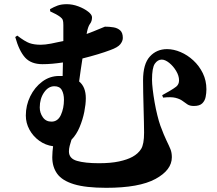

<svg xmlns="http://www.w3.org/2000/svg" viewBox="-20 -837 1040 922"><path d="M170.9 -320.8Q170.9 -295.4 185.5 -274.2Q200.2 -252.9 227.1 -252.9Q257.8 -252.9 272.5 -285.2Q287.1 -317.4 287.1 -357.9Q287.1 -385.7 276.9 -404.3Q266.6 -422.9 241.2 -422.9Q211.9 -422.9 191.4 -392.8Q170.9 -362.8 170.9 -320.8ZM397.9 -684.1 396 -673.8Q429.2 -686 455.8 -697.5Q482.4 -709 483.9 -709Q504.9 -709 524.7 -705.8Q544.4 -702.6 557.1 -691.2Q569.8 -679.7 569.8 -654.8Q569.8 -640.1 557.9 -624.8Q545.9 -609.4 508.8 -596.2Q484.4 -586.9 449.7 -576.4Q415 -565.9 376 -556.2Q371.6 -529.8 367.7 -501.7Q363.8 -473.6 359.9 -445.8Q392.1 -419.9 392.1 -365.2Q392.1 -336.9 384.8 -299.8Q377.4 -262.7 362.3 -226.6Q347.2 -190.4 323.2 -166Q317.9 -150.4 314.5 -136.2Q311 -122.1 311 -109.9Q311 -75.7 349.6 -64.5Q388.2 -53.2 455.1 -53.2Q512.2 -53.2 551.8 -61.8Q591.3 -70.3 616.2 -84Q643.6 -99.1 657.7 -121.8Q671.9 -144.5 671.9 -200.2Q671.9 -220.7 671.1 -252.4Q670.4 -284.2 669.4 -320.6Q668.5 -356.9 667.7 -391.1Q667 -425.3 667 -451.2Q667 -529.8 699.5 -565.4Q731.9 -601.1 782.2 -601.1Q814 -601.1 847.2 -586.9Q880.4 -572.8 908.4 -546.9Q936.5 -521 953.9 -485.6Q971.2 -450.2 971.2 -408.2Q971.2 -390.1 967.5 -371.6Q963.9 -353 951.2 -340.6Q938.5 -328.1 911.1 -328.1Q891.6 -328.1 880.1 -335.7Q868.7 -343.3 856.4 -352.5Q844.2 -361.8 823 -367.2Q801.8 -372.6 763.2 -368.2L758.8 -379.9Q776.9 -389.6 795.9 -400.9Q814.9 -412.1 826.2 -420.9Q839.8 -432.1 839.8 -451.2Q839.8 -473.1 825.9 -496.3Q812 -519.5 792.5 -535.2Q772.9 -550.8 756.8 -550.8Q737.3 -550.8 723.6 -531.2Q710 -511.7 710 -454.1Q710 -436 713.4 -407.2Q716.8 -378.4 722.4 -346.2Q728 -314 735.4 -284.2Q742.7 -254.4 750 -233.9Q767.6 -186.5 779.8 -161.6Q792 -136.7 798.6 -120.4Q805.2 -104 805.2 -82Q805.2 -20.5 726.8 22.2Q648.4 64.9 490.2 64.9Q391.6 64.9 335 47.6Q278.3 30.3 254.6 -2.7Q231 -35.6 231 -82Q231 -96.2 232.2 -109.1Q233.4 -122.1 234.9 -134.8Q198.2 -139.6 168.5 -161.1Q138.7 -182.6 121.3 -214.6Q104 -246.6 104 -282.2Q104 -331.1 125.2 -374.5Q146.5 -418 182.9 -445.1Q219.2 -472.2 264.2 -472.2Q268.6 -472.2 272.5 -472.2Q276.4 -472.2 280.8 -472.2L282.2 -537.1Q256.3 -533.2 231.7 -531Q207 -528.8 184.1 -528.8Q129.4 -528.8 100.6 -560.5Q71.8 -592.3 53.2 -659.2L63 -666Q99.1 -638.2 121.3 -630.1Q143.6 -622.1 175.8 -622.1Q196.3 -622.1 225.6 -627.7Q254.9 -633.3 284.2 -640.1V-716.8Q284.2 -732.9 281.5 -740.7Q278.8 -748.5 269 -755.9Q252 -768.6 221.2 -782.2L220.2 -793Q238.8 -803.7 256.8 -810.3Q274.9 -816.9 300.8 -816.9Q328.6 -816.9 356.4 -806.4Q384.3 -795.9 403.1 -781.2Q421.9 -766.6 421.9 -753.9Q421.9 -735.4 412.6 -723.1Q403.3 -710.9 397.9 -684.1Z"/></svg>

Font: Source Han Serif JP Heavy
Style: Regular
Weight: 900
Designer: Ryoko NISHIZUKA  (kana & ideographs); Frank Grießhammer (Latin, Greek & Cyrillic); Wenlong ZHANG  (bopomofo); Sandoll Co
Foundry: Adobe Systems Incorporated
Version: Version 1.001;PS 1.001;hotconv 16.6.54;makeotf.lib2.5.65590